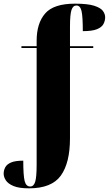

<svg xmlns="http://www.w3.org/2000/svg" viewBox="-32 -788 594 1048"><path d="M126 240Q72 240 42 227.5Q12 215 0 196.5Q-12 178 -12 160Q-12 142 -3.5 125.5Q5 109 28 99Q51 89 95 89Q95 170 102.5 200Q110 230 133 230Q152 230 160 204.5Q168 179 168 110V-526H85V-536H168V-565Q168 -661 214.5 -714.5Q261 -768 377 -768Q447 -768 482.5 -756.5Q518 -745 530 -728Q542 -711 542 -694Q542 -674 532.5 -656.5Q523 -639 497 -628.5Q471 -618 420 -618Q420 -698 413 -728Q406 -758 385 -758Q366 -758 358 -733Q350 -708 350 -642V-536H477V-526H350V-33Q350 101 300 170.5Q250 240 126 240Z"/></svg>

Font: Noto Serif Display SemiCondensed Black
Style: Regular
Weight: 900
Width: 4
Designer: Monotype Design Team
Foundry: Monotype Imaging Inc.
Version: Version 2.009